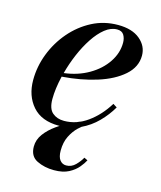

<svg xmlns="http://www.w3.org/2000/svg" viewBox="-103 -545 685 818"><g transform="rotate(15 239.5 -136.0)"><path d="M339.5 121Q332.5 135 317.5 153.2Q302.5 171.5 277 185Q251.5 198.5 212 198.5Q170 198.5 136.8 182.2Q103.5 166 103.5 123Q103.5 93 122.5 67.2Q141.5 41.5 170.8 20.8Q200 0 232.2 -15.2Q264.5 -30.5 291 -39L298.5 -25Q283 -16 264.2 1.8Q245.5 19.5 232 46.5Q218.5 73.5 218.5 110Q218.5 138 229.2 151.8Q240 165.5 257 165.5Q280.5 165.5 297.8 148Q315 130.5 324 113.5ZM127.5 -93Q127.5 -50 147.8 -32.8Q168 -15.5 199 -15.5Q254 -15.5 302 -50Q350 -84.5 384 -140L401.5 -129Q380.5 -92.5 349.2 -60.8Q318 -29 276.5 -9.5Q235 10 183 10Q106.5 10 67 -35.2Q27.5 -80.5 27.5 -150Q27.5 -209.5 49.5 -266.5Q71.5 -323.5 111 -369.5Q150.5 -415.5 203 -442.8Q255.5 -470 317 -470Q379 -470 413.8 -441Q448.5 -412 448.5 -370Q448.5 -319.5 406.2 -282.2Q364 -245 294.2 -223Q224.5 -201 141 -195Q127.5 -137.5 127.5 -93ZM318 -450.5Q290.5 -450.5 264.5 -429.8Q238.5 -409 215.8 -374.5Q193 -340 175 -297.8Q157 -255.5 145.5 -212Q206.5 -219.5 254.2 -247.2Q302 -275 329.2 -315.8Q356.5 -356.5 356.5 -402Q356.5 -421.5 347.8 -436Q339 -450.5 318 -450.5Z"/></g></svg>

Font: Bodoni* 11pt Medium
Style: Italic
Weight: 500
Italic angle: -13°
Version: Version 2.3